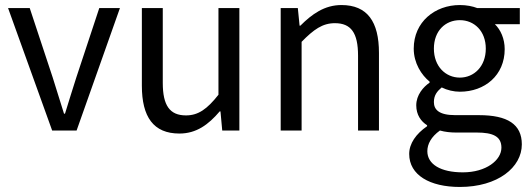

<svg xmlns="http://www.w3.org/2000/svg" viewBox="-20 -518 2104 762"><path d="M187 0H284L456 -486H374L283 -211C268 -163 252 -114 238 -67H234C219 -114 204 -163 189 -211L98 -486H12Z M692 12C759 12 807 -23 852 -76H855L862 0H930V-486H847V-142C802 -85 767 -60 718 -60C654 -60 626 -99 626 -189V-486H543V-178C543 -54 589 12 692 12Z M1094 0H1177V-352C1225 -401 1260 -426 1309 -426C1373 -426 1401 -388 1401 -297V0H1484V-308C1484 -432 1438 -498 1335 -498C1268 -498 1218 -462 1172 -416H1169L1162 -486H1094Z M1805 224C1956 224 2051 146 2051 55C2051 -25 1994 -61 1881 -61H1787C1722 -61 1702 -83 1702 -113C1702 -140 1715 -156 1733 -171C1755 -160 1781 -154 1805 -154C1904 -154 1983 -219 1983 -323C1983 -364 1967 -400 1944 -422H2043V-486H1874C1856 -493 1832 -498 1805 -498C1706 -498 1622 -431 1622 -325C1622 -267 1653 -220 1685 -194V-190C1660 -173 1632 -141 1632 -100C1632 -62 1651 -36 1675 -21V-17C1631 13 1604 52 1604 93C1604 177 1686 224 1805 224ZM1805 -210C1749 -210 1702 -254 1702 -325C1702 -396 1748 -438 1805 -438C1862 -438 1908 -395 1908 -325C1908 -254 1861 -210 1805 -210ZM1817 166C1729 166 1676 134 1676 82C1676 54 1691 25 1726 0C1747 6 1770 8 1789 8H1872C1936 8 1970 23 1970 68C1970 118 1909 166 1817 166Z"/></svg>

Font: SSansPro
Style: Regular
Weight: 400
Designer: Paul D. Hunt
Foundry: Adobe Systems Incorporated
Version: Version 3.006;hotconv 1.0.111;makeotfexe 2.5.65597